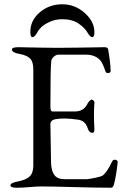

<svg xmlns="http://www.w3.org/2000/svg" viewBox="-20 -874 581 899"><path d="M154 -721Q142 -700 132 -700Q122 -700 122 -724Q122 -779 166.5 -816.5Q211 -854 272 -854Q331 -854 376.5 -813.5Q422 -773 422 -724Q422 -700 412 -700Q402 -700 390 -721Q377 -744 347.5 -764Q318 -784 272 -784Q240 -784 213.5 -772Q187 -760 174 -747.5Q161 -735 154 -721ZM216 -374Q216 -352 226 -352H330Q358 -352 374 -367Q385 -377 391 -391Q393 -395 399.5 -401.5Q406 -408 409 -408Q413 -408 418 -403Q423 -398 422 -392Q418 -345 422 -269Q422 -252 413 -252Q397 -252 390 -275Q379 -310 343 -314Q280 -323 240 -316Q215 -311 216 -291Q216 -266 219 -113Q220 -74 234.5 -54.5Q249 -35 282 -35H386Q394 -35 424 -41Q454 -47 462 -53Q481 -68 504 -116Q509 -127 518 -126Q524 -126 528 -122.5Q532 -119 531 -114Q525 -56 514 -12Q510 5 500 5Q433 5 326.5 2Q220 -1 173 -1Q152 -1 119 2Q86 5 58 5Q29 5 29 -6Q29 -18 62 -24Q101 -31 118.5 -47.5Q136 -64 136 -99V-549Q136 -584 121.5 -599.5Q107 -615 69 -622Q36 -628 36 -642Q36 -653 65 -653Q88 -653 168 -651Q237 -649 350 -651Q463 -653 468 -653Q485 -653 486 -644Q497 -586 498 -541Q498 -532 484 -532Q476 -532 473 -542Q461 -578 450 -591Q426 -618 383 -618H252Q243 -618 232 -608.5Q221 -599 220 -588Q216 -556 216 -374Z"/></svg>

Font: EB Garamond
Style: SC
Weight: 400
Version: Version 000.010